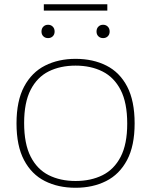

<svg xmlns="http://www.w3.org/2000/svg" viewBox="-20 -880 714 907"><path d="M337 7Q254.5 7 191.8 -24.8Q129 -56.5 93.5 -123.8Q58 -191 58 -297Q58 -403.5 94 -471Q130 -538.5 193 -570.2Q256 -602 337 -602Q419.5 -602 482.5 -570.2Q545.5 -538.5 580.8 -471Q616 -403.5 616 -297Q616 -191 580.2 -123.8Q544.5 -56.5 481.5 -24.8Q418.5 7 337 7ZM337 -25Q409 -25 464 -52.2Q519 -79.5 550 -139.2Q581 -199 581 -296Q581 -394.5 550 -454.8Q519 -515 464 -542.5Q409 -570 337 -570Q265 -570 210.2 -542.8Q155.5 -515.5 124.8 -455.8Q94 -396 94 -299Q94 -200.5 124.8 -140.2Q155.5 -80 210.2 -52.5Q265 -25 337 -25ZM467 -700Q453.5 -700 444.8 -708.5Q436 -717 436 -731Q436 -745.5 444.8 -754.2Q453.5 -763 467 -763Q480.5 -763 489.2 -754.2Q498 -745.5 498 -731Q498 -717 489.2 -708.5Q480.5 -700 467 -700ZM207 -700Q193.5 -700 184.8 -708.5Q176 -717 176 -731Q176 -745.5 184.8 -754.2Q193.5 -763 207 -763Q220.5 -763 229.2 -754.2Q238 -745.5 238 -731Q238 -717 229.2 -708.5Q220.5 -700 207 -700ZM187 -830V-860H487V-830Z"/></svg>

Font: Encode Sans SC Expanded Thin
Style: Regular
Weight: 250
Width: 7
Designer: Multiple Designers
Foundry: Impallari Type
Version: Version 3.002